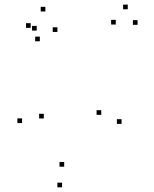

<svg xmlns="http://www.w3.org/2000/svg" viewBox="-20 -781 660 822"><path d="M500.5 -250.7V-270.7H480.5V-250.7ZM569 -674.7V-694.7H549V-674.7ZM527 -741.3V-761.3H507V-741.3ZM475.7 -676V-696H455.7V-676ZM413.5 -289.3V-309.3H393.5V-289.3ZM254.8 -67.3V-87.3H234.8V-67.3ZM167.5 -273.8V-293.8H147.5V-273.8ZM225.8 -644.2V-664.2H205.8V-644.2ZM174.3 -731.8V-751.8H154.3V-731.8ZM111.3 -661.8V-681.8H91.3V-661.8ZM150.5 -604.3V-624.3H130.5V-604.3ZM137.2 -650V-670H117.2V-650ZM74.5 -254.2V-274.2H54.5V-254.2ZM245.7 21V1H225.7V21Z"/></svg>

Font: Monaspace Radon Dots Var
Style: Regular
Weight: 400
Designer: Riley Cran and the Lettermatic Team
Version: Version 1.100 (Monaspace Radon Dots)